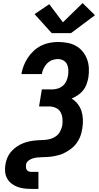

<svg xmlns="http://www.w3.org/2000/svg" viewBox="-20 -1014 640 1239"><path d="M180 205Q157 205 134 202Q111 199 90.5 191Q70 183 53 169.5Q36 156 25.5 136.5Q15 117 13 94Q11 71 15 47Q18 28 25.5 8.5Q33 -11 45.5 -27.5Q58 -44 74.5 -57.5Q91 -71 109.5 -80.5Q128 -90 147.5 -96Q167 -102 187 -105Q207 -108 226.5 -109Q246 -110 266 -111Q286 -112 305.5 -117.5Q325 -123 342 -135.5Q359 -148 368.5 -167Q378 -186 382 -205Q385 -227 383 -249.5Q381 -272 370.5 -290.5Q360 -309 340 -318Q320 -327 298 -327H232L250 -437H316Q334 -437 352.5 -442.5Q371 -448 385.5 -460.5Q400 -473 408 -490.5Q416 -508 419 -526Q422 -545 421 -564Q420 -583 412.5 -599Q405 -615 389 -624Q373 -633 354 -633Q335 -633 316.5 -626Q298 -619 284 -604.5Q270 -590 261.5 -572.5Q253 -555 250 -536H118Q123 -564 133 -590Q143 -616 159 -640.5Q175 -665 197 -685.5Q219 -706 245 -719Q271 -732 298.5 -737.5Q326 -743 354 -743Q385 -743 415 -737.5Q445 -732 470 -718Q495 -704 513.5 -681.5Q532 -659 542 -631.5Q552 -604 553.5 -573.5Q555 -543 550 -512Q546 -491 538.5 -470Q531 -449 516.5 -431Q502 -413 482.5 -400Q463 -387 442 -378Q465 -364 481.5 -343Q498 -322 506 -296.5Q514 -271 515 -242.5Q516 -214 511 -185Q509 -171 505.5 -157Q502 -143 496 -129Q490 -115 482 -102Q474 -89 464 -77.5Q454 -66 442 -56.5Q430 -47 417 -39Q404 -31 390.5 -24.5Q377 -18 362.5 -14Q348 -10 333.5 -7Q319 -4 305 -2.5Q291 -1 276.5 -0.5Q262 0 247.5 0.5Q233 1 219 2.5Q205 4 190.5 8.5Q176 13 163.5 23Q151 33 148 47Q147 56 147.5 65Q148 74 152 81Q156 88 164 91.5Q172 95 180 95H228V205ZM314 -800 203 -923 298 -987 386 -870 513 -994 593 -916 438 -800Z"/></svg>

Font: Iosevka Curly XBdExObl
Style: Regular
Weight: 800
Width: 7
Italic angle: -9°
Monospace: yes
Designer: Belleve Invis
Foundry: Belleve Invis
Version: Version 11.1.0; ttfautohint (v1.8.3)